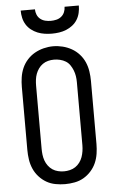

<svg xmlns="http://www.w3.org/2000/svg" viewBox="-63 -997 625 1046"><g transform="rotate(-5 250.0 -473.5)"><path d="M250 8Q224 8 197.5 3Q171 -2 148.5 -15Q126 -28 108 -48Q90 -68 79.5 -92Q69 -116 65 -142.5Q61 -169 61 -195V-540Q61 -566 65 -592.5Q69 -619 79.5 -643Q90 -667 108 -687Q126 -707 149 -720Q172 -733 198 -739.5Q224 -746 250 -746Q276 -746 302 -739.5Q328 -733 351 -720Q374 -707 392 -687Q410 -667 420.5 -643Q431 -619 435 -592.5Q439 -566 439 -540V-195Q439 -169 435 -142.5Q431 -116 420.5 -92Q410 -68 392 -48Q374 -28 351.5 -15Q329 -2 302.5 3Q276 8 250 8ZM250 -62Q266 -62 282.5 -66Q299 -70 312.5 -79Q326 -88 336 -101.5Q346 -115 351.5 -130.5Q357 -146 359.5 -162.5Q362 -179 362 -195V-540Q362 -557 359.5 -573Q357 -589 351 -604.5Q345 -620 335.5 -634Q326 -648 312 -656.5Q298 -665 281.5 -669Q265 -673 248 -673Q232 -673 216 -669Q200 -665 186.5 -655.5Q173 -646 163.5 -632.5Q154 -619 148.5 -604Q143 -589 141 -572.5Q139 -556 139 -540V-195Q139 -179 141 -162.5Q143 -146 148.5 -130.5Q154 -115 164 -101.5Q174 -88 187.5 -79Q201 -70 217.5 -66Q234 -62 250 -62ZM250 -815Q230 -815 210 -818Q190 -821 171.5 -828.5Q153 -836 137 -848.5Q121 -861 110.5 -878Q100 -895 95.5 -915Q91 -935 91 -955H169Q169 -940 175 -925.5Q181 -911 193 -901.5Q205 -892 220 -888.5Q235 -885 250 -885Q265 -885 280 -888.5Q295 -892 307 -901.5Q319 -911 325 -925.5Q331 -940 331 -955H409Q409 -935 404.5 -915Q400 -895 389.5 -878Q379 -861 363 -848.5Q347 -836 328.5 -828.5Q310 -821 290 -818Q270 -815 250 -815Z"/></g></svg>

Font: Iosevka Slab
Style: Regular
Weight: 400
Monospace: yes
Designer: Belleve Invis
Foundry: Belleve Invis
Version: Version 11.2.4; ttfautohint (v1.8.3)